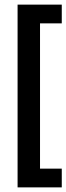

<svg xmlns="http://www.w3.org/2000/svg" viewBox="-20 -679 287 830"><path d="M56 -659H247V-578H153V50H247V131H56Z"/></svg>

Font: Podkova SemiBold
Style: Regular
Weight: 600
Designer: Ilya Yudin
Foundry: Cyreal (www.cyreal.org)
Version: Version 2.103